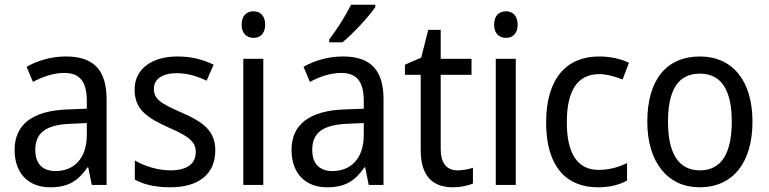

<svg xmlns="http://www.w3.org/2000/svg" viewBox="-20 -786 3267 816"><path d="M261 -546C197 -546 138 -528 93 -502L120 -438C162 -460 206 -476 253 -476C316 -476 349 -443 349 -357V-324L269 -321C117 -316 42 -256 42 -149C42 -49 101 10 193 10C270 10 312 -17 352 -75H355L370 0H433V-364C433 -486 380 -546 261 -546ZM281 -260 349 -263V-213C349 -111 293 -59 216 -59C164 -59 130 -87 130 -149C130 -218 170 -256 281 -260Z M895 -147C895 -231 842 -268 753 -307C664 -346 634 -364 634 -409C634 -449 669 -475 731 -475C776 -475 819 -462 858 -443L888 -511C843 -533 793 -546 735 -546C626 -546 552 -494 552 -405C552 -319 608 -284 699 -243C787 -205 812 -181 812 -140C812 -92 778 -62 704 -62C648 -62 590 -82 553 -104V-23C590 -2 638 10 704 10C822 10 895 -44 895 -147Z M1058 -738C1028 -738 1007 -720 1007 -681C1007 -644 1028 -625 1058 -625C1086 -625 1107 -644 1107 -681C1107 -719 1086 -738 1058 -738ZM1099 -536H1014V0H1099Z M1575 -756V-766H1472C1450 -721 1412 -661 1379 -618V-606H1435C1480 -642 1550 -718 1575 -756ZM1438 -546C1374 -546 1315 -528 1270 -502L1297 -438C1339 -460 1383 -476 1430 -476C1493 -476 1526 -443 1526 -357V-324L1446 -321C1294 -316 1219 -256 1219 -149C1219 -49 1278 10 1370 10C1447 10 1489 -17 1529 -75H1532L1547 0H1610V-364C1610 -486 1557 -546 1438 -546ZM1458 -260 1526 -263V-213C1526 -111 1470 -59 1393 -59C1341 -59 1307 -87 1307 -149C1307 -218 1347 -256 1458 -260Z M1924 -62C1879 -62 1853 -92 1853 -153V-468H1984V-536H1853V-659H1800L1770 -541L1701 -511V-468H1768V-148C1768 -30 1826 10 1905 10C1936 10 1970 3 1990 -6V-73C1973 -67 1947 -62 1924 -62Z M2131 -738C2101 -738 2080 -720 2080 -681C2080 -644 2101 -625 2131 -625C2159 -625 2180 -644 2180 -681C2180 -719 2159 -738 2131 -738ZM2172 -536H2087V0H2172Z M2521 10C2571 10 2612 0 2645 -19V-93C2610 -76 2571 -64 2524 -64C2434 -64 2389 -134 2389 -266C2389 -401 2434 -471 2527 -471C2558 -471 2597 -460 2626 -448L2653 -519C2622 -535 2575 -546 2526 -546C2390 -546 2301 -455 2301 -265C2301 -78 2387 10 2521 10Z M3178 -269C3178 -448 3089 -546 2955 -546C2812 -546 2731 -446 2731 -269C2731 -95 2819 10 2953 10C3095 10 3178 -95 3178 -269ZM2819 -269C2819 -400 2860 -473 2954 -473C3048 -473 3090 -400 3090 -269C3090 -138 3048 -62 2955 -62C2861 -62 2819 -138 2819 -269Z"/></svg>

Font: Noto Sans Lao Looped SemiCondensed
Style: Regular
Weight: 400
Width: 4
Designer: Mark Frömberg, Ben Mitchell
Foundry: The Fontpad Ltd
Version: Version 1.003